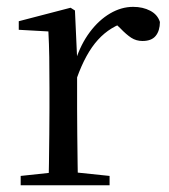

<svg xmlns="http://www.w3.org/2000/svg" viewBox="-20 -551 502 571"><path d="M41.5 0V-27.8L151.6 -39.6H192.9L305.9 -27.8V0ZM123.9 0Q125.1 -24.4 125.6 -65.3Q126.1 -106.3 126.6 -150.7Q127.1 -195.1 127.1 -228.5V-289.4Q127.1 -341 126.5 -380.9Q125.9 -420.7 123.9 -457.5L35.8 -462.4V-487.9L189.9 -528L202.9 -519.8L209.3 -379V-378V-228.5Q209.3 -195.1 209.8 -150.7Q210.3 -106.3 210.8 -65.3Q211.3 -24.4 212.3 0ZM208.5 -318.6 186.9 -371H204.7Q220.2 -419.5 247.1 -455.5Q274 -491.4 307.4 -511Q340.8 -530.6 376 -530.6Q404.9 -530.6 426.7 -519.1Q448.6 -507.7 455.6 -485.6Q455.4 -459.5 443 -444.3Q430.7 -429.1 403.7 -429.1Q385.2 -429.1 370.3 -438.7Q355.5 -448.4 337.8 -466.9L314.8 -488.8L360.3 -487.2Q308 -473 271.4 -432.7Q234.8 -392.5 208.5 -318.6Z"/></svg>

Font: Noto Serif HK
Style: Regular
Weight: 200
Designer: Ryoko NISHIZUKA 西塚涼子 (kana & ideographs); Frank Grießhammer (Latin, Greek & Cyrillic); Wenlong ZHANG 张文龙 (bopomofo); San
Foundry: Adobe
Version: Version 2.001;hotconv 1.1.0;makeotfexe 2.6.0